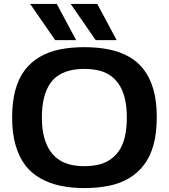

<svg xmlns="http://www.w3.org/2000/svg" viewBox="-20 -951 862 981"><path d="M410 -102Q447 -102 480 -109Q513 -116 540 -133.5Q567 -151 587 -179Q607 -207 617.5 -250Q628 -293 628 -351Q628 -409 617 -451.5Q606 -494 586 -522.5Q566 -551 539.5 -568Q513 -585 480 -592Q447 -599 410 -599Q375 -599 343 -592Q311 -585 283.5 -569Q256 -553 236 -524Q216 -495 205 -452Q194 -409 194 -350Q194 -291 205.5 -249.5Q217 -208 237 -179Q257 -150 284 -133Q311 -116 343 -109Q375 -102 410 -102ZM411 10Q345 10 288.5 -2Q232 -14 186 -40Q140 -66 108.5 -107.5Q77 -149 59.5 -209.5Q42 -270 42 -351Q42 -431 58.5 -491Q75 -551 106.5 -592.5Q138 -634 183.5 -660.5Q229 -687 285.5 -698.5Q342 -710 411 -710Q479 -710 536 -698.5Q593 -687 638.5 -661.5Q684 -636 715.5 -594.5Q747 -553 764 -493Q781 -433 781 -353Q781 -270 764 -209.5Q747 -149 714.5 -107Q682 -65 637 -39Q592 -13 535 -1.5Q478 10 411 10ZM469 -746 341 -931H477L576 -746ZM262 -746 134 -931H270L369 -746Z"/></svg>

Font: Georama SemiExpanded SemiBold
Style: Regular
Weight: 600
Width: 6
Designer: Jean-Baptiste Levee
Foundry: Production Type
Version: Version 1.001